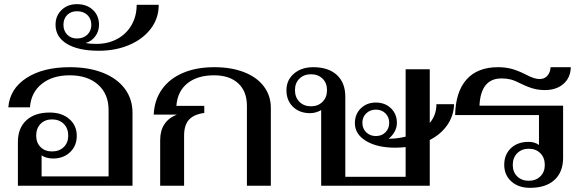

<svg xmlns="http://www.w3.org/2000/svg" viewBox="-20 -893 2793 923"><path d="M66 -210Q66 -277 106.5 -314.5Q147 -352 219 -352Q277 -352 313 -321Q349 -290 349 -240Q349 -192 317 -161.5Q285 -131 235 -131Q218 -131 202.5 -135.5Q187 -140 180 -147V-45H502V-364Q502 -441 451.5 -486Q401 -531 315 -531Q232 -531 180.5 -489.5Q129 -448 124 -377H20Q27 -466 107 -518Q187 -570 315 -570Q407 -570 475 -543Q543 -516 580 -466.5Q617 -417 617 -351V0H66ZM308 -241Q308 -276 286.5 -297.5Q265 -319 230 -319Q196 -319 175 -297.5Q154 -276 154 -241Q154 -207 175 -186Q196 -165 230 -165Q265 -165 286.5 -186Q308 -207 308 -241Z M247 -774Q247 -817 276 -845Q305 -873 350 -873Q397 -873 426.5 -845.5Q456 -818 456 -774Q456 -743 438 -718.5Q420 -694 391 -686Q412 -682 444 -682Q499 -682 543 -705.5Q587 -729 612 -772Q637 -815 637 -870H743Q743 -805 705 -755Q667 -705 601.5 -677Q536 -649 455 -649Q357 -649 302 -682Q247 -715 247 -774ZM419 -774Q419 -803 400 -821Q381 -839 350 -839Q321 -839 303 -821Q285 -803 285 -774Q285 -745 303 -726.5Q321 -708 350 -708Q381 -708 400 -726.5Q419 -745 419 -774Z M750 -219Q750 -310 830 -342H719Q722 -412 758.5 -463.5Q795 -515 859.5 -542.5Q924 -570 1010 -570Q1092 -570 1153.5 -546Q1215 -522 1248.5 -477.5Q1282 -433 1282 -374V0H1167V-384Q1167 -454 1125 -492.5Q1083 -531 1009 -531Q929 -531 881 -492.5Q833 -454 828 -384H962V-350Q911 -343 888 -317Q865 -291 865 -241V0H750Z M2046 -220V0H1524V-364Q1515 -358 1500.5 -353.5Q1486 -349 1471 -349Q1420 -349 1388.5 -379.5Q1357 -410 1357 -459Q1357 -508 1393 -539Q1429 -570 1486 -570Q1559 -570 1599.5 -532.5Q1640 -495 1640 -428V-43H1930V-186Q1906 -183 1880 -183Q1793 -183 1739.5 -215.5Q1686 -248 1686 -301Q1686 -344 1714.5 -372Q1743 -400 1787 -400Q1831 -400 1859.5 -372.5Q1888 -345 1888 -302Q1888 -280 1877 -260Q1866 -240 1848 -226Q1888 -226 1930 -236V-560H2046V-302Q2078 -340 2078 -392H2163Q2161 -336 2130 -291.5Q2099 -247 2046 -220ZM1552 -460Q1552 -494 1530.5 -515Q1509 -536 1475 -536Q1441 -536 1419.5 -515Q1398 -494 1398 -460Q1398 -425 1419.5 -403.5Q1441 -382 1475 -382Q1509 -382 1530.5 -403.5Q1552 -425 1552 -460ZM1851 -303Q1851 -330 1833 -348Q1815 -366 1787 -366Q1759 -366 1740.5 -348Q1722 -330 1722 -303Q1722 -275 1740.5 -257Q1759 -239 1787 -239Q1815 -239 1833 -257Q1851 -275 1851 -303Z M2404 -101Q2404 -150 2436 -180.5Q2468 -211 2521 -211Q2551 -211 2571 -196V-340H2168Q2170 -451 2222.5 -510.5Q2275 -570 2374 -570Q2408 -570 2437.5 -562.5Q2467 -555 2503 -537Q2530 -523 2545.5 -518Q2561 -513 2574 -513Q2597 -513 2611 -528.5Q2625 -544 2627 -570H2724Q2723 -520 2689 -490Q2655 -460 2599 -460Q2572 -460 2546.5 -466.5Q2521 -473 2488 -489Q2455 -506 2435 -511Q2415 -516 2391 -516Q2291 -516 2285 -385H2687V-134Q2687 -66 2645.5 -28Q2604 10 2528 10Q2473 10 2438.5 -20.5Q2404 -51 2404 -101ZM2599 -100Q2599 -135 2577.5 -156.5Q2556 -178 2522 -178Q2488 -178 2466.5 -156.5Q2445 -135 2445 -100Q2445 -66 2466.5 -45Q2488 -24 2522 -24Q2556 -24 2577.5 -45Q2599 -66 2599 -100Z"/></svg>

Font: Fahkwang Medium
Style: Regular
Weight: 500
Version: Version 1.000; ttfautohint (v1.6)